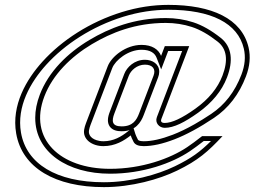

<svg xmlns="http://www.w3.org/2000/svg" viewBox="-20 -711 1086 787"><path d="M560 -527C496.1 -527 437 -479.8 421.4 -439L332.4 -206C329 -197.3 326.6 -188.8 325.1 -180.5C317.7 -140.1 356.8 -112 403.9 -112C452.1 -112 488.6 -134.4 515.8 -156C517.6 -150 521.5 -141.2 527.5 -129.5C533.5 -117.8 547.3 -112 568.9 -112C604.8 -112 646.9 -121.3 695.3 -140C743.6 -158.7 797.5 -187.8 856.8 -227.5C916.2 -267.2 960 -324 988.2 -398C1004 -439.3 1007.6 -478.7 999 -516C971.4 -635 847.8 -691 670.2 -691C606.9 -691 543.3 -681.2 479.6 -661.5C347.7 -620.8 233.1 -545.5 154.7 -459C88.5 -386 26.1 -280.3 46.3 -164C70.8 -22.7 206.7 56 406 56C518.4 56 631.7 24.3 705.5 -11.5C792.3 -53.6 832 -89.1 892.1 -153H808.4C784.6 -134.3 764.2 -119.3 747.4 -108C677.6 -61 561.5 -19 430.9 -19C226.9 -19 95.1 -141.2 161.9 -316C195.8 -404.8 270.3 -478.4 356.8 -530C435.9 -577.2 534.8 -617 659.4 -617C696.9 -617 732.5 -611.5 766.2 -600.5C800 -589.5 835.4 -569.3 872.5 -540C909.6 -510.7 916.1 -464.3 891.9 -401C872.3 -349.7 835.2 -304.5 780.7 -265.5C726.2 -226.5 684.4 -207 655.2 -207C641.9 -207 637.4 -212.7 641.7 -224L755.6 -522H655.6L640.3 -482C629.8 -508.8 603.2 -527 560 -527ZM574.1 -446C605.5 -446 619.7 -427.9 609.4 -401L550.1 -246C540.1 -219.8 525.2 -193 478.6 -193C437.8 -193 437.2 -215.4 448.9 -246L508.1 -401C516.1 -422 541.3 -446 574.1 -446ZM560 -507C597.5 -507 614.7 -492.5 621.7 -474.7L640.6 -426.6L669.4 -502H726.6L623.1 -231.1C613.9 -207.3 632.9 -187 655.2 -187C692.6 -187 736.9 -209.6 792.4 -249.2C849.3 -290 889.3 -338.2 910.6 -393.9C936.2 -460.8 931.2 -519.1 884.9 -555.7C846.4 -586.1 809.1 -607.6 772.5 -619.5C736.7 -631.2 698.9 -637 659.4 -637C530.4 -637 427.7 -595.6 346.6 -547.2C257.4 -494 179.3 -417.7 143.2 -323.1C130.6 -290.1 124.4 -258.3 124.4 -228.3C124.1 -85.9 258.1 1 430.9 1C565.7 1 685.1 -41.9 758.6 -91.4C774.5 -102.1 794.6 -116.9 815.2 -133H844.9C800.7 -89.3 765.5 -62.8 696.8 -29.5C625.8 4.9 514.7 36 406 36C210.8 36 88.1 -39.9 66 -167.4C47.5 -274.4 105.1 -374.4 169.5 -445.6C245.3 -529.3 357.1 -602.8 485.5 -642.4C547.4 -661.5 609 -671 670.2 -671C845.4 -671 955.2 -616.2 979.5 -511.5C987.1 -478.5 984.2 -443.5 969.6 -405.1C942.5 -334.4 901.4 -281.3 845.7 -244.1C821.9 -228.2 799 -214 777.1 -201.6C745.3 -183.6 715.6 -169.3 688.1 -158.7C641.2 -140.6 601.3 -132 568.9 -132C549.8 -132 546.1 -137 545.3 -138.6C539.6 -149.7 536.1 -158.1 534.8 -162L526.1 -189.8L503.3 -171.7C477.6 -151.2 445.5 -132 403.9 -132C398.1 -132 392.5 -132.5 387.3 -133.5C355.4 -139.2 341.2 -157.4 344.8 -176.9C346.1 -183.9 348.1 -191.2 351 -198.9L440.1 -431.9C452.3 -463.9 505 -507 560 -507ZM574.1 -466C531.3 -466 500.1 -436 489.4 -408.1L430.2 -253.1C425.8 -241.7 422.4 -230.4 422.3 -218.3C422.3 -210 424.1 -200.6 429.9 -192.4C440.7 -177.3 459.1 -173 478.6 -173C535.9 -173 558 -210.5 568.8 -238.9L628.1 -393.9C630.9 -401.2 632.6 -408.7 632.7 -416.3C633.2 -448.9 604.5 -466 574.1 -466Z"/></svg>

Font: Din Kursivschrift
Style: BreitGhost
Weight: 400
Version: Version 1.089